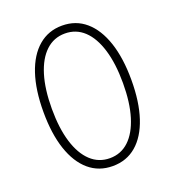

<svg xmlns="http://www.w3.org/2000/svg" viewBox="-135 -843 874 960"><g transform="rotate(-20 302.0 -363.5)"><path d="M302.2 9.8Q229 9.8 176.5 -34.9Q124 -79.6 95.9 -163.3Q67.9 -247.1 67.9 -363.3Q67.9 -480 95.9 -563.7Q124 -647.5 176.8 -692.4Q229.5 -737.3 302.2 -737.3Q375.5 -737.3 427.7 -692.4Q480 -647.5 508.1 -563.7Q536.1 -480 536.1 -363.3Q536.1 -247.1 508.3 -163.3Q480.5 -79.6 428.2 -34.9Q376 9.8 302.2 9.8ZM302.2 -32.2Q361.3 -32.2 403.6 -72Q445.8 -111.8 468.5 -185.8Q491.2 -259.8 491.2 -363.3Q491.2 -467.3 468.5 -541.7Q445.8 -616.2 403.6 -655.8Q361.3 -695.3 302.2 -695.3Q243.2 -695.3 200.7 -655.5Q158.2 -615.7 135.5 -541.5Q112.8 -467.3 112.8 -363.3Q112.8 -259.8 135.5 -185.8Q158.2 -111.8 200.7 -72Q243.2 -32.2 302.2 -32.2Z"/></g></svg>

Font: Inter ExtraLight
Style: Regular
Weight: 250
Designer: Rasmus Andersson
Foundry: rsms
Version: Version 4.001;git-66647c0bb